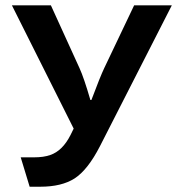

<svg xmlns="http://www.w3.org/2000/svg" viewBox="-20 -585 680 724"><path d="M24.9 -564.9H171.9L279.8 -328.1Q296.4 -292 320.8 -208H324.7Q357.9 -296.4 373 -328.1L485.8 -564.9H627.9L356.9 -33.7Q311 55.7 261.2 87.9Q212.4 119.1 131.8 119.1H91.8L58.1 8.3H107.9Q145 8.3 169.4 -0.5Q215.8 -16.1 246.1 -76.2L257.8 -100.1Z"/></svg>

Font: FORM UDPGothic
Style: Bold
Weight: 700
Foundry: Pronama LLC
Version: Version 1.051